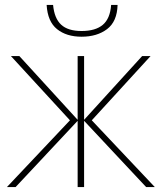

<svg xmlns="http://www.w3.org/2000/svg" viewBox="-20 -754 654 774"><path d="M454 -734Q452 -667 411.5 -636.5Q371 -606 309 -606Q248 -606 210 -636.5Q172 -667 168 -734H194Q199 -680 226.5 -654.5Q254 -629 309 -629Q365 -629 394.5 -654Q424 -679 428 -734ZM587 -528 350 -269 604 0H569L319 -267V0H293V-267L43 0H8L262 -269L24 -528H58L293 -271V-528H319V-271L553 -528Z"/></svg>

Font: Noto Sans Thin
Style: Regular
Weight: 100
Designer: Monotype Design Team
Foundry: Monotype Imaging Inc.
Version: Version 2.007